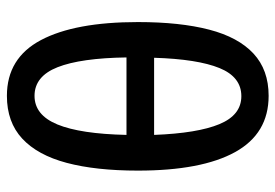

<svg xmlns="http://www.w3.org/2000/svg" viewBox="-144 -664 817 570"><g transform="rotate(90 265.0 -378.5)"><path d="M486 -379Q486 -254 463 -167.5Q440 -81 391 -35.5Q342 10 264 10Q152 10 98.5 -91Q45 -192 45 -379Q45 -504 67.5 -590.5Q90 -677 138.5 -722Q187 -767 264 -767Q376 -767 431 -667.5Q486 -568 486 -379ZM264 -72Q321 -72 349 -140Q377 -208 380 -345H150Q152 -209 179 -140.5Q206 -72 264 -72ZM265 -686Q208 -686 181.5 -621Q155 -556 151 -427H380Q375 -556 348 -621Q321 -686 265 -686Z"/></g></svg>

Font: Noto Sans Display SemiCondensed Medium
Style: Regular
Weight: 500
Width: 4
Designer: Monotype Design Team
Foundry: Monotype Imaging Inc.
Version: Version 2.003